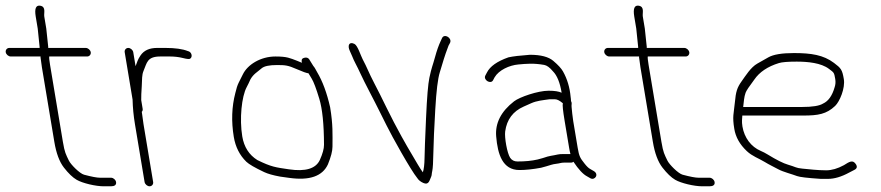

<svg xmlns="http://www.w3.org/2000/svg" viewBox="-48 -651 3089 673"><path d="M358.8 -13C357.5 -20.9 349.3 -28 341.3 -28H330.3H302.9C291.9 -28 273.2 -31.5 246.7 -38.6C231.3 -42.7 199.8 -74.5 193.3 -88.3C182.8 -110.5 178.8 -115.6 172.4 -154L127.4 -424C124.8 -439.3 123.9 -449 124.6 -453H257.6C265.5 -453 271.4 -460.1 270.1 -468C268.7 -475.9 260.5 -483 252.6 -483H120.6C121.1 -483.7 121.3 -484.7 121.1 -486L114.2 -551L107.2 -593C105.2 -605.5 114.2 -627.5 92.9 -631C77.8 -633.4 72.6 -620.8 77.2 -593L84.2 -551L90.7 -488C91.2 -485.3 91.1 -483.7 90.6 -483H-15.4C-23.4 -483 -29.3 -475.9 -27.9 -468C-26.6 -460.1 -18.4 -453 -10.4 -453H94.6C94 -452.3 93.8 -451.5 94 -450.5L98.9 -415L142.4 -154C149 -114 160.3 -83.8 176.1 -63.5C192 -43.1 206.8 -28.9 220.7 -20.8C241.1 -8.8 287.5 2 315.1 2H341.1C353.2 2 360.6 -2.6 358.8 -13Z M389.1 -468 416.7 -302C417.4 -274 420.1 -245.3 425 -216L458.8 -13C460.2 -5.1 468.4 2 476.3 2C484.3 2 490.2 -5.1 488.8 -13L455 -216C452.9 -228.7 451.3 -240.7 450 -252L448.9 -259C451.8 -261.7 452.8 -265.3 452 -270L447 -300C446.8 -311.7 447.4 -328 448.9 -349C450.6 -373.3 448.4 -387.2 455.7 -404C467 -430 467.2 -453 513.6 -453H548C563.7 -453 578.4 -451.2 592.4 -447.8C606.3 -444.2 614.8 -443.3 617.9 -445C628.7 -450.9 623.8 -469.8 610.4 -472C592.1 -479.3 565.9 -483 531.8 -483H502.6C475.7 -483 456.4 -474.2 444.5 -456.5C434.3 -441.4 433.3 -434.7 427.2 -419L419.1 -468C417.7 -475.9 409.5 -483 401.6 -483C393.6 -483 387.7 -475.9 389.1 -468Z M1033.4 -394C1034.4 -392 1038.2 -385.6 1044.9 -374.8C1051.5 -364 1060.3 -340.8 1071.1 -305.1C1082 -269.5 1087.5 -215.6 1087.7 -143.5C1087.8 -129.8 1082.9 -112 1073 -90C1058.8 -59.8 1022.8 -48.9 964.9 -57.5C918.8 -64.3 903.6 -65.5 854 -90C825 -108.2 807.4 -135.8 801.2 -172.7C791 -234.3 798.9 -312.9 816.9 -346C821.2 -354 825.5 -363 829.9 -373C840.5 -391.2 851.9 -397.1 869 -411.5C878 -419.2 895.9 -423 922.6 -423C952.1 -423 961.3 -422.2 992.5 -408.5C1013 -399.5 1026.6 -394.7 1033.4 -394ZM1010.2 -431C1005.9 -433 1000.2 -435.3 993.1 -438C968.5 -447.2 958.9 -453 917.6 -453C865.1 -453 819.5 -424.3 803.1 -390L788.8 -361.5C784.3 -352.5 780.3 -340.3 776.9 -325C764.2 -276.8 762.5 -225.4 771.5 -171C777.4 -135.8 792.1 -106.8 815.5 -84C824.4 -75.4 845.2 -63.3 877.9 -47.8C890.9 -41.7 909.5 -36.4 933.7 -32L965.9 -27.5C1037.2 -17.5 1082.4 -33.4 1101.5 -75C1112.1 -101.1 1117.4 -121.6 1117.4 -136.5C1117.6 -180.6 1119.4 -213.5 1109.2 -275C1097.9 -325 1082.8 -366 1063.7 -398C1058.8 -406.2 1055.8 -413.8 1050.1 -420L1037.7 -440C1033.2 -449 1025.5 -451.4 1014.6 -447C1009.6 -445 1008.1 -439.7 1010.2 -431Z M1178.1 -472.7C1182 -464.5 1184.6 -458.5 1186.1 -454.7C1193.4 -435.3 1203.3 -420.1 1215 -394C1229.6 -361.7 1266.1 -294.1 1281.2 -263L1306.7 -212C1324.7 -175 1392.3 -53.7 1414.5 -27C1419.1 -19.7 1426.2 -13.9 1436 -9.6C1455.5 -1 1457.6 -19.9 1462.9 -30.5C1466 -36.6 1464.6 -41 1467.3 -52.5C1469.2 -60.8 1470.5 -82.5 1471.1 -117.4C1471.8 -152.3 1473.9 -202.2 1477.7 -267.2C1481.4 -332.1 1486.7 -375.6 1493.6 -397.5C1506.7 -439.3 1507.4 -446.6 1524.2 -491L1529.6 -501C1537.2 -518 1509.9 -534.3 1501.7 -518L1496.6 -507C1489.5 -491.9 1482.9 -473.2 1476.9 -451C1468.8 -421 1465 -416 1457 -378.1C1452.5 -356.8 1448.6 -309.9 1445.4 -237.6C1442.1 -165.2 1440.4 -118.1 1440.1 -96.2C1439.8 -74.4 1437.8 -58 1434.2 -47C1426.7 -58.2 1425 -59.7 1416.7 -74C1388.3 -122.6 1373 -146 1333 -222L1307.7 -272C1290.9 -306.6 1276.2 -335.8 1263.8 -359.5C1243.7 -397.9 1239.4 -413.1 1223.1 -443.5C1216.4 -456 1205.8 -491.4 1194.5 -497C1175.3 -506.6 1169.4 -491 1178.1 -472.7Z M1772.8 -55C1794.8 -55 1820.1 -57.7 1848.5 -63L1866.7 -68C1879.7 -71.7 1888.5 -75.5 1902.7 -77C1914.2 -78.2 1918.2 -81 1929.5 -81H1954.5C1957.2 -81 1959.7 -82 1962 -84C1979.9 -57.2 1995.7 -40.2 2009.5 -33L2021.7 -26C2037 -17.6 2053.5 -40.5 2032.3 -52L2020.2 -59C2015.1 -61.7 2008.7 -67.8 2001.1 -77.5C1985.7 -97 1981.9 -102.8 1976.9 -133L1961.2 -227C1958.7 -241.9 1956.7 -264 1955.5 -276.5C1954.5 -286.1 1958.1 -288 1953.5 -297C1953.4 -301.7 1953 -306.3 1952.2 -311C1949.2 -344.5 1940.2 -374.5 1925.2 -401C1919.6 -411 1908.4 -423.2 1891.6 -437.5C1874.9 -451.8 1847.6 -459 1809.6 -459C1775 -456.5 1749.8 -453.5 1734.1 -450C1694.7 -436.1 1669.6 -418.4 1658.9 -397L1653.6 -387C1644.2 -371 1672.4 -354 1680.4 -370L1685.7 -380C1700.5 -405.4 1737.7 -422.3 1768.7 -425C1798.2 -427.6 1821.3 -430.1 1859.3 -423.5C1868.8 -421.9 1879.1 -414.4 1890.2 -401C1904.6 -386.6 1914.8 -361.6 1920.7 -326C1910.6 -330.7 1895.4 -333 1875 -333C1837.3 -333 1773.3 -310.8 1754 -295.9C1708.3 -260.4 1687.3 -219.5 1691.2 -173C1696.4 -109.9 1713.6 -55 1772.8 -55ZM1931.2 -227 1946.9 -133C1948.2 -125 1949.7 -117.7 1951.5 -111H1925.8C1917.6 -111 1911.4 -110.5 1907.3 -109.5C1887.1 -104.7 1880.6 -106.1 1854.8 -97L1836.7 -92C1815.6 -87.1 1792.7 -85 1765.8 -85C1754.5 -85 1746 -89.3 1740.2 -98C1729.6 -113.8 1719.8 -169.3 1722.8 -190.5C1728.5 -232 1750.2 -261 1787.8 -277.5C1794.6 -280.5 1803.2 -284.3 1813.6 -289C1833.8 -298.1 1853.8 -299.5 1877.5 -303H1897.5C1904.9 -303 1914 -298.3 1924.9 -289C1923.1 -283.7 1925.2 -263 1931.2 -227Z M2456.8 -13C2455.5 -20.9 2447.3 -28 2439.3 -28H2428.3H2400.9C2389.9 -28 2371.2 -31.5 2344.7 -38.6C2329.3 -42.7 2297.8 -74.5 2291.3 -88.3C2280.8 -110.5 2276.8 -115.6 2270.4 -154L2225.4 -424C2222.8 -439.3 2221.9 -449 2222.6 -453H2355.6C2363.5 -453 2369.4 -460.1 2368.1 -468C2366.7 -475.9 2358.5 -483 2350.6 -483H2218.6C2219.1 -483.7 2219.3 -484.7 2219.1 -486L2212.2 -551L2205.2 -593C2203.2 -605.5 2212.2 -627.5 2190.9 -631C2175.8 -633.4 2170.6 -620.8 2175.2 -593L2182.2 -551L2188.7 -488C2189.2 -485.3 2189.1 -483.7 2188.6 -483H2082.6C2074.6 -483 2068.7 -475.9 2070.1 -468C2071.4 -460.1 2079.6 -453 2087.6 -453H2192.6C2192 -452.3 2191.8 -451.5 2192 -450.5L2196.9 -415L2240.4 -154C2247 -114 2258.3 -83.8 2274.1 -63.5C2290 -43.1 2304.8 -28.9 2318.7 -20.8C2339.1 -8.8 2385.5 2 2413.1 2H2439.1C2451.2 2 2458.6 -2.6 2456.8 -13Z M2557 -276C2559.2 -294 2560 -310.8 2565.4 -325.8C2567.9 -333 2578.2 -348.4 2596 -372C2614 -398.4 2642.8 -417.8 2682.4 -430C2693.2 -433.3 2713.9 -435 2744.6 -435C2783.5 -435 2830.2 -430.6 2857.8 -409.5C2874.8 -396.5 2875.8 -397.7 2879.7 -374C2881.4 -364 2880.7 -354.3 2877.5 -345C2869.1 -315.5 2855.6 -296.5 2837 -288C2824.4 -280 2799.7 -276 2763 -276ZM2554 -246H2768C2819.2 -246 2849 -250.8 2879.3 -279.7C2895.3 -295 2915.1 -341.8 2909.8 -373.7C2904.2 -407.2 2899.7 -412.1 2875.3 -430.5C2838.1 -458.5 2795.5 -465 2734.5 -465C2692.6 -465 2662.9 -460 2645.4 -450.1C2632.4 -442.7 2619.5 -435.4 2606.7 -428.2C2583.6 -415.3 2565.3 -385.2 2551.5 -366C2535.5 -343.7 2531.3 -329.4 2527.8 -291.5C2524.1 -252.3 2518.4 -243.6 2525.9 -199C2530.6 -170.4 2545.2 -144.5 2569.6 -121.5C2588.9 -103.2 2611.3 -96.2 2632.1 -83.5C2648.6 -73.4 2663.9 -66.4 2681.1 -57.1C2696.8 -48.6 2728.8 -40.4 2746 -33.8C2755 -30.3 2782.7 -27.1 2829 -24H2854C2876.7 -24 2901.4 -31.3 2928.3 -46L2947.7 -56C2956.4 -60.8 2957.6 -67.6 2951.3 -76.5C2940.6 -91.4 2929.8 -84.5 2910 -72C2888 -60 2867.3 -54 2847.8 -54C2817.3 -54 2787.5 -57.9 2764 -60C2741.7 -62 2740.9 -66.1 2713.8 -73.9C2697.7 -78.5 2674.1 -90.3 2642.8 -109.5C2634.6 -114.5 2626.6 -118.7 2618.7 -122C2584.6 -136.4 2561 -168.2 2554.4 -207.5C2551.3 -226.7 2553.6 -233.5 2554 -246Z"/></svg>

Font: MewTooHand
Style: Lta
Weight: 400
Designer: Mew Too, Robert Jablonski
Version: Version 0.77